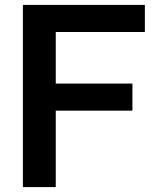

<svg xmlns="http://www.w3.org/2000/svg" viewBox="-20 -760 631 780"><path d="M73 0V-740H568.5V-630H206.5V-420.5H518V-310.5H206.5V0Z"/></svg>

Font: Encode Sans SmBold
Style: Regular
Weight: 600
Designer: Multiple Designers
Foundry: Impallari Type
Version: Version 3.002; ttfautohint (v1.8.3) -l 8 -r 50 -G 200 -x 14 